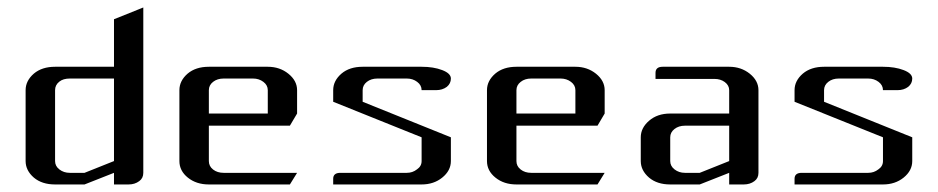

<svg xmlns="http://www.w3.org/2000/svg" viewBox="-20 -489 2486 509"><path d="M47.9 -62V-250Q47.9 -274.9 69.8 -293.9Q91.3 -312 126 -312H282.2V-438L359.9 -469.2V-30.8Q359.9 -16.6 349.1 -8.8Q337.4 0 320.8 0H282.2V-30.8L204.1 0H126Q91.3 0 69.8 -18.1Q47.9 -37.1 47.9 -62ZM126 -62Q126 -48.8 137.2 -40Q148.9 -30.8 165 -30.8H204.1L282.2 -62V-280.8H165Q147.5 -280.8 137.2 -272.5Q126 -263.7 126 -250Z M455.6 -62V-250Q455.6 -274.9 477.5 -293.9Q499 -312 533.7 -312H689.9Q721.7 -312 744.6 -293.5Q767.6 -274.9 767.6 -250V-188L748.5 -155.8H533.7V-62Q533.7 -48.3 544.9 -39.6Q556.2 -30.8 572.8 -30.8H767.6L748.5 0H533.7Q500.5 0 478 -18.1Q455.6 -36.1 455.6 -62ZM533.7 -188H689.9V-250Q689.9 -263.2 678.2 -272Q666.5 -280.8 650.9 -280.8H572.8Q556.2 -280.8 544.9 -272Q533.7 -263.2 533.7 -250Z M863.3 0V-15.1Q863.3 -30.8 882.3 -30.8H1058.6Q1073.7 -30.8 1085.4 -40Q1097.7 -48.3 1097.7 -62V-125L863.3 -219.2V-250Q863.3 -274.9 885.3 -293.9Q906.7 -312 941.4 -312H1097.7Q1129.4 -312 1152.3 -303.2Q1175.3 -294.4 1175.3 -280.8Q1175.3 -267.6 1164.6 -258.8Q1152.8 -250 1136.2 -250H1097.7Q1097.7 -263.2 1085.9 -272Q1074.2 -280.8 1058.6 -280.8H980.5Q963.9 -280.8 952.6 -272Q941.4 -263.2 941.4 -250V-219.2L1175.3 -125V-62Q1175.3 -36.6 1152.3 -18.1Q1129.9 0 1097.7 0Z M1271 -62V-250Q1271 -274.9 1293 -293.9Q1314.5 -312 1349.1 -312H1505.4Q1537.1 -312 1560.1 -293.5Q1583 -274.9 1583 -250V-188L1564 -155.8H1349.1V-62Q1349.1 -48.3 1360.4 -39.6Q1371.6 -30.8 1388.2 -30.8H1583L1564 0H1349.1Q1315.9 0 1293.5 -18.1Q1271 -36.1 1271 -62ZM1349.1 -188H1505.4V-250Q1505.4 -263.2 1493.7 -272Q1481.9 -280.8 1466.3 -280.8H1388.2Q1371.6 -280.8 1360.4 -272Q1349.1 -263.2 1349.1 -250Z M1678.7 -62V-125Q1678.7 -149.9 1700.7 -168.9Q1722.7 -188 1756.8 -188H1913.1V-250Q1913.1 -262.7 1901.4 -271.5Q1890.1 -279.8 1874 -279.8H1717.8V-295.9Q1717.8 -312 1736.8 -312H1913.1Q1944.8 -312 1967.8 -293.5Q1990.7 -274.9 1990.7 -250V-30.8Q1990.7 -16.6 1980 -8.8Q1968.3 0 1951.7 0H1913.1V-30.8L1835 0H1756.8Q1722.2 0 1700.7 -18.1Q1678.7 -37.1 1678.7 -62ZM1756.8 -62Q1756.8 -48.8 1768.1 -40Q1779.8 -30.8 1795.9 -30.8H1835L1913.1 -62V-155.8H1795.9Q1779.3 -155.8 1768.1 -147Q1756.8 -138.2 1756.8 -125Z M2086.4 0V-15.1Q2086.4 -30.8 2105.5 -30.8H2281.7Q2296.9 -30.8 2308.6 -40Q2320.8 -48.3 2320.8 -62V-125L2086.4 -219.2V-250Q2086.4 -274.9 2108.4 -293.9Q2129.9 -312 2164.6 -312H2320.8Q2352.5 -312 2375.5 -303.2Q2398.4 -294.4 2398.4 -280.8Q2398.4 -267.6 2387.7 -258.8Q2376 -250 2359.4 -250H2320.8Q2320.8 -263.2 2309.1 -272Q2297.4 -280.8 2281.7 -280.8H2203.6Q2187 -280.8 2175.8 -272Q2164.6 -263.2 2164.6 -250V-219.2L2398.4 -125V-62Q2398.4 -36.6 2375.5 -18.1Q2353 0 2320.8 0Z"/></svg>

Font: Hhenum
Style: Regular
Weight: 400
Designer: T. Christopher White
Version: Version 1.0